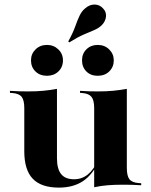

<svg xmlns="http://www.w3.org/2000/svg" viewBox="-20 -823 671 853"><path d="M287.9 -634.7 283.1 -638.7Q304 -676.6 314.1 -705.2Q324.2 -733.9 333.9 -754Q343.5 -774.2 358.9 -786.3Q378.2 -803.2 400.8 -802.8Q423.4 -802.4 438.7 -784.7Q453.2 -769.4 450.8 -748.4Q448.4 -727.4 431.5 -710.5Q417.7 -697.6 398 -689.1Q378.2 -680.6 351.6 -669.4Q325 -658.1 287.9 -634.7ZM233.1 -419.4V-209.7H87.9V-342.7Q87.9 -377.4 76.6 -392.3Q65.3 -407.3 35.5 -409.7L24.2 -410.5V-419.4Q50 -417.7 66.9 -417.3Q83.9 -416.9 106.5 -416.9Q143.5 -416.9 173.4 -419.8Q203.2 -422.6 233.1 -428.2ZM233.1 -209.7V-120.2Q233.1 -72.6 251.6 -49.6Q270.2 -26.6 308.9 -26.6Q343.5 -26.6 369.8 -47.6Q396 -68.5 417.7 -114.5L420.2 -109.7Q391.9 -46.8 348.4 -18.1Q304.8 10.5 241.9 10.5Q162.9 10.5 125.4 -29Q87.9 -68.5 87.9 -150.8V-209.7ZM398.4 0V-209.7H543.5V-76.6Q543.5 -41.9 554.8 -27Q566.1 -12.1 596 -9.7L607.3 -8.9V0Q581.5 -1.6 564.5 -2Q547.6 -2.4 525 -2.4Q488.7 -2.4 458.5 0Q428.2 2.4 398.4 8.9ZM543.5 -419.4V-209.7H398.4V-342.7Q398.4 -377.4 386.7 -392.3Q375 -407.3 346 -409.7L335.5 -410.5V-419.4Q360.5 -417.7 377.4 -417.3Q394.4 -416.9 416.9 -416.9Q453.2 -416.9 483.1 -419.8Q512.9 -422.6 543.5 -428.2ZM413.7 -486.3Q383.1 -486.3 363.7 -505.6Q344.4 -525 344.4 -554.8Q344.4 -584.7 364.1 -604Q383.9 -623.4 413.7 -623.4Q445.2 -623.4 465.3 -603.2Q485.5 -583.1 485.5 -554.8Q485.5 -525.8 465.7 -506Q446 -486.3 413.7 -486.3ZM188.7 -486.3Q157.3 -486.3 137.5 -505.6Q117.7 -525 117.7 -554.8Q117.7 -583.9 137.9 -603.6Q158.1 -623.4 188.7 -623.4Q218.5 -623.4 239.1 -603.6Q259.7 -583.9 259.7 -554.8Q259.7 -525 239.5 -505.6Q219.4 -486.3 188.7 -486.3Z"/></svg>

Font: Playfair 144pt SemiExpanded Black
Style: Regular
Weight: 900
Width: 6
Designer: Claus Eggers Sørensen
Foundry: Claus Eggers Sørensen
Version: Version 2.203